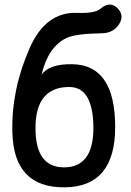

<svg xmlns="http://www.w3.org/2000/svg" viewBox="-20 -780 566 827"><path d="M107.4 -571.8Q28.8 -393.6 33.2 -211.9Q38.1 28.8 258.3 26.9Q476.1 24.9 476.1 -232.4Q476.1 -501.5 290.5 -503.4Q191.9 -504.9 159.2 -458.5Q187 -578.1 266.1 -616.2Q304.2 -634.8 418.5 -636.7Q469.2 -637.7 493.2 -676.3Q517.1 -713.9 485.8 -745.1Q453.6 -776.9 412.6 -742.2Q389.2 -721.7 313 -724.6Q176.3 -730 107.4 -571.8ZM278.3 -405.3Q381.8 -405.3 382.3 -228Q381.8 -59.1 255.9 -59.1Q132.8 -59.1 132.8 -228Q132.8 -405.3 278.3 -405.3Z"/></svg>

Font: Comic Relief
Style: Regular
Weight: 400
Designer: Jeff Davis
Foundry: Loudifier
Version: Version 1.200; ttfautohint (v1.8.4.7-5d5b)